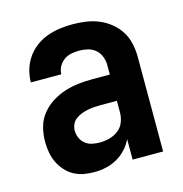

<svg xmlns="http://www.w3.org/2000/svg" viewBox="-87 -618 673 706"><g transform="rotate(-15 250.0 -265.0)"><path d="M188 8Q211 8 233 3Q255 -2 274.5 -13Q294 -24 309.5 -40.5Q325 -57 335 -78V0H451V-360Q451 -385 445.5 -410.5Q440 -436 426.5 -457.5Q413 -479 392.5 -495.5Q372 -512 348.5 -521.5Q325 -531 299.5 -534.5Q274 -538 249 -538Q224 -538 199.5 -534.5Q175 -531 152 -522.5Q129 -514 109 -499Q89 -484 75 -463.5Q61 -443 54 -419Q47 -395 47 -371H163Q163 -386 170.5 -400Q178 -414 190.5 -423Q203 -432 218 -435Q233 -438 249 -438Q265 -438 281.5 -434Q298 -430 310.5 -419Q323 -408 329 -392Q335 -376 335 -360V-324H270Q243 -324 215.5 -321Q188 -318 162 -309.5Q136 -301 112.5 -286Q89 -271 72 -249.5Q55 -228 48 -201Q41 -174 41 -147Q41 -126 44.5 -106Q48 -86 56.5 -68Q65 -50 78.5 -34.5Q92 -19 110 -9Q128 1 148 4.5Q168 8 188 8ZM235 -92Q221 -92 206.5 -95Q192 -98 180.5 -107Q169 -116 163 -129.5Q157 -143 157 -158Q157 -170 162 -181.5Q167 -193 177 -200.5Q187 -208 198.5 -212.5Q210 -217 222 -219.5Q234 -222 246 -223Q258 -224 270 -224H335V-180Q335 -161 328 -143Q321 -125 306 -113.5Q291 -102 272.5 -97Q254 -92 235 -92Z"/></g></svg>

Font: Iosevka SS09
Style: Bold
Weight: 700
Monospace: yes
Designer: Belleve Invis
Foundry: Belleve Invis
Version: Version 5.2.1; ttfautohint (v1.8.3)